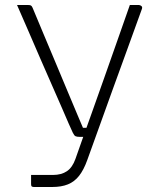

<svg xmlns="http://www.w3.org/2000/svg" viewBox="-20 -546 640 766"><path d="M534 -526Q539 -526 544 -522Q549 -518 546 -510Q517 -429 487 -347Q457 -265 428.5 -186Q400 -107 374.5 -36Q349 35 328 93Q314 132 295.5 155.5Q277 179 251 189.5Q225 200 189 200Q180 200 168 200Q156 200 145 200Q134 200 126 200Q118 200 115 200Q110 200 107 198Q104 196 104 189V152H116Q135 152 153.5 152Q172 152 191 152Q225 152 247 137Q269 122 281 88Q289 65 306 17Q323 -31 346.5 -96.5Q370 -162 396 -236Q422 -310 448.5 -385Q475 -460 498 -526Q502 -526 506.5 -526Q511 -526 515.5 -526Q520 -526 524.5 -526Q529 -526 534 -526ZM92 -526Q100 -526 103.5 -524Q107 -522 110 -515Q130 -467 154.5 -408.5Q179 -350 204.5 -289.5Q230 -229 252 -176Q274 -123 290 -85.5Q306 -48 311 -36H338L324 0H297Q287 0 281.5 -2.5Q276 -5 270.5 -16.5Q265 -28 254 -53Q244 -76 227 -115.5Q210 -155 188 -204.5Q166 -254 142 -309.5Q118 -365 94 -420.5Q70 -476 48 -526Q53 -526 58.5 -526Q64 -526 69.5 -526Q75 -526 80.5 -526Q86 -526 92 -526Z"/></svg>

Font: Recursive Light
Style: Regular
Weight: 300
Version: Version 1.085